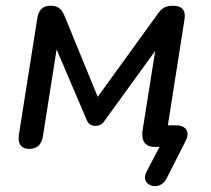

<svg xmlns="http://www.w3.org/2000/svg" viewBox="-20 -511 734 668"><path d="M559 111 625 -19C643 -53 627 -75 592 -75H564L622 -444C627 -476 613 -491 581 -491C551 -491 540 -478 529 -463L320 -174L204 -457C196 -476 185 -491 156 -491C121 -491 113 -466 110 -449L46 -44C41 -13 51 7 82 7C107 7 124 -6 129 -35L177 -339L281 -95C286 -83 294 -73 312 -73C330 -73 339 -83 344 -91L520 -334L476 -57C471 -21 485 0 517 0H535L490 86C464 135 535 158 559 111Z"/></svg>

Font: SN Pro Medium
Style: Italic
Weight: 400
Italic angle: -9°
Designer: Tobias Whetton
Foundry: Supernotes
Version: Version 1.001;Glyphs 3.2 (3249)